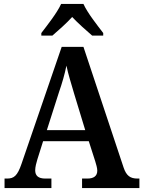

<svg xmlns="http://www.w3.org/2000/svg" viewBox="-20 -951 725 971"><path d="M189 -784V-771H245C274 -796 317 -834 345 -865C373 -835 418 -795 446 -771H502V-784C473 -822 422 -886 402 -931H289C269 -886 218 -822 189 -784ZM3 0H240V-48H209C173 -48 158 -63 158 -90C158 -106 164 -129 169 -145L198 -237H429L462 -134C466 -120 472 -102 472 -88C472 -60 453 -48 422 -48H395V0H685V-48H675C639 -48 619 -62 605 -104L402 -714H292L89 -123C68 -61 50 -48 16 -48H3ZM217 -293 278 -484C295 -533 307 -575 316 -619C325 -575 340 -529 355 -477L411 -293Z"/></svg>

Font: Noto Serif Khmer SemiCondensed SemiBold
Style: Regular
Weight: 600
Width: 4
Designer: Danh Hong and the Monotype Design Team
Foundry: Monotype Imaging Inc.
Version: Version 2.004